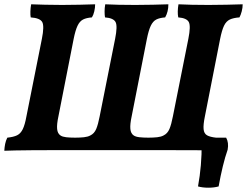

<svg xmlns="http://www.w3.org/2000/svg" viewBox="-27 -699 1153 894"><path d="M-7 3Q-6 -14 -3 -29Q0 -44 7 -58Q36 -61 52.5 -69Q69 -77 79 -97.5Q89 -118 96 -157L168 -518Q180 -578 169.5 -596.5Q159 -615 116 -618Q114 -629 114.5 -645.5Q115 -662 118 -679Q145 -678 183 -677Q221 -676 262 -676Q303 -676 344 -677Q385 -678 416 -679Q416 -663 412 -646Q408 -629 401 -618Q375 -616 359.5 -608Q344 -600 334 -579Q324 -558 316 -518L245 -157Q237 -120 239 -98.5Q241 -77 255 -68Q264 -62 281 -60Q298 -58 323 -58Q346 -58 364 -60Q382 -62 393 -68Q412 -77 421 -98.5Q430 -120 437 -157L509 -518Q521 -578 511 -596.5Q501 -615 462 -618Q460 -629 460 -645.5Q460 -662 463 -679Q519 -676 603 -676Q644 -676 685 -677Q726 -678 757 -679Q757 -644 742 -618Q716 -616 700.5 -608Q685 -600 675 -579Q665 -558 657 -518L586 -157Q578 -120 580 -98.5Q582 -77 596 -68Q605 -62 622.5 -60Q640 -58 664 -58Q687 -58 705 -60Q723 -62 734 -68Q753 -77 762 -98.5Q771 -120 778 -157L850 -518Q862 -578 852 -596.5Q842 -615 803 -618Q798 -643 804 -679Q860 -676 944 -676Q985 -676 1028.5 -677Q1072 -678 1103 -679Q1103 -663 1098.5 -646Q1094 -629 1088 -618Q1060 -616 1043 -608Q1026 -600 1016 -579Q1006 -558 998 -518L927 -157Q919 -118 921 -97.5Q923 -77 937 -69Q951 -61 979 -58Q980 -47 979.5 -30.5Q979 -14 976 3Q949 1 890.5 0.5Q832 0 717 0H245Q169 0 121 0.5Q73 1 43.5 1.5Q14 2 -7 3ZM895 169Q913 71 912 -31L950 -58H1026Q1039 -35 1033 -2Q1021 32 1010.5 75.5Q1000 119 991 169Q970 175 943 175Q916 175 895 169Z"/></svg>

Font: Vollkorn
Style: Bold Italic
Weight: 700
Italic angle: -11°
Designer: Friedrich Althausen
Foundry: Friedrich Althausen
Version: Version 5.000; ttfautohint (v1.8.3)